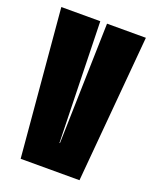

<svg xmlns="http://www.w3.org/2000/svg" viewBox="-118 -668 589 736"><g transform="rotate(20 177.0 -300.0)"><path d="M56.5 0 4 -600H163L175.5 -108H177.5L190.5 -600H349L296.5 0Z"/></g></svg>

Font: Anybody UltraCondensed ExtraBold
Style: Regular
Weight: 800
Width: 1
Designer: Tyler Finck
Foundry: Etcetera Type Company
Version: Version 1.010; ttfautohint (v1.8.3) -l 8 -r 50 -G 200 -x 14 